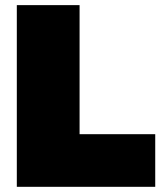

<svg xmlns="http://www.w3.org/2000/svg" viewBox="-20 -721 624 741"><path d="M44.9 0V-701.2H287.1V-203.1H579.1V0Z"/></svg>

Font: Trueno UltraBlack
Style: Regular
Weight: 950
Designer: Julieta Ulanovsky
Foundry: Julieta Ulanovsky
Version: Version 3.001b | FøM Fix